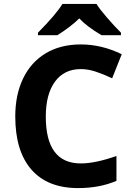

<svg xmlns="http://www.w3.org/2000/svg" viewBox="-20 -951 677 981"><path d="M174 -784Q267 -878 299 -931H473Q488 -906 525 -863Q562 -820 598 -784V-771H499Q424 -815 385 -857Q344 -816 273 -771H174ZM58 -356Q58 -466 97.5 -549Q137 -632 212.5 -678Q288 -724 393 -724Q499 -724 602 -674L553 -551Q506 -573 467.5 -585.5Q429 -598 393 -598Q308 -598 261 -534Q214 -470 214 -355Q214 -116 393 -116Q467 -116 575 -154V-27Q489 10 379 10Q223 10 140.5 -84.5Q58 -179 58 -356Z"/></svg>

Font: OpenSansMMV
Style: Bold
Weight: 700
Foundry: Ascender Corporation
Version: Version 4.001